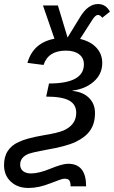

<svg xmlns="http://www.w3.org/2000/svg" viewBox="-69 -724 565 952"><path d="M402 -164Q402 -110 377 -76Q354 -43 305 -20Q259 2 159 19Q94 31 72 39Q31 56 31 92Q31 113 45.5 124.5Q60 136 85 136Q124 136 182 112Q240 88 269 88Q358 88 358 200H281Q281 180 275 171Q269 162 250 162Q238 162 180.5 185Q123 208 72 208Q18 208 -15.5 176.5Q-49 145 -49 95Q-49 52 -30 24Q-12 -4 24 -20Q60 -38 145 -53Q215 -64 246 -77Q309 -105 309 -165Q309 -206 274 -225.5Q239 -245 160 -245L174 -310Q347 -310 347 -405Q347 -437 323 -455Q299 -473 258 -473Q170 -473 147 -402L67 -412Q95 -512 201 -532L144 -697H218L266 -538L331 -644Q369 -704 417 -704Q456 -704 476 -666L438 -636Q427 -650 417 -650Q405 -650 391 -629L328 -531Q380 -519 409 -487.5Q438 -456 438 -412Q438 -357 396.5 -320Q355 -283 291 -275V-273Q343 -268 372.5 -238.5Q402 -209 402 -164Z"/></svg>

Font: Libra Sans
Style: Italic
Weight: 400
Italic angle: -12°
Foundry: Context Ltd
Version: Version 1.002